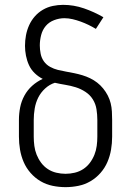

<svg xmlns="http://www.w3.org/2000/svg" viewBox="-20 -763 540 791"><path d="M250 8Q223 8 196.5 2.5Q170 -3 147 -16.5Q124 -30 106 -50.5Q88 -71 77.5 -95.5Q67 -120 62.5 -146.5Q58 -173 58 -200V-269Q58 -295 63 -320.5Q68 -346 80.5 -369Q93 -392 112.5 -409.5Q132 -427 156 -438Q138 -447 123 -461.5Q108 -476 99.5 -494.5Q91 -513 87 -533.5Q83 -554 83 -574Q83 -596 87 -617.5Q91 -639 100 -659Q109 -679 123.5 -695.5Q138 -712 157 -723Q176 -734 197.5 -738.5Q219 -743 240 -743Q284 -743 326 -728.5Q368 -714 406 -692L375 -644Q360 -653 344.5 -660.5Q329 -668 312.5 -674Q296 -680 279 -684Q262 -688 245 -688Q224 -688 203 -680Q182 -672 168.5 -656Q155 -640 149.5 -618.5Q144 -597 144 -576Q144 -559 147.5 -541.5Q151 -524 161 -510Q171 -496 186.5 -487.5Q202 -479 218.5 -475Q235 -471 252 -468Q269 -465 286 -461.5Q303 -458 319.5 -453Q336 -448 351.5 -440.5Q367 -433 380.5 -422.5Q394 -412 405 -398.5Q416 -385 424 -369.5Q432 -354 436 -337.5Q440 -321 441 -303.5Q442 -286 442 -269V-200Q442 -173 437.5 -146.5Q433 -120 422.5 -95.5Q412 -71 394 -50.5Q376 -30 353 -16.5Q330 -3 303.5 2.5Q277 8 250 8ZM250 -47Q269 -47 288 -51.5Q307 -56 323 -66.5Q339 -77 350.5 -92.5Q362 -108 369 -125.5Q376 -143 378.5 -162Q381 -181 381 -200V-269Q381 -291 377.5 -313Q374 -335 362.5 -353.5Q351 -372 332 -384.5Q313 -397 292 -403.5Q271 -410 249.5 -413.5Q228 -417 206 -422Q184 -415 166 -398.5Q148 -382 137.5 -361Q127 -340 123 -316Q119 -292 119 -269V-200Q119 -181 121.5 -162Q124 -143 131 -125.5Q138 -108 149.5 -92.5Q161 -77 177 -66.5Q193 -56 212 -51.5Q231 -47 250 -47Z"/></svg>

Font: Iosevka SS04 Light
Style: Regular
Weight: 300
Monospace: yes
Designer: Belleve Invis
Foundry: Belleve Invis
Version: Version 19.0.0; ttfautohint (v1.8.4)